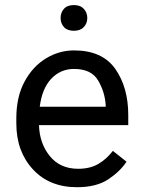

<svg xmlns="http://www.w3.org/2000/svg" viewBox="-20 -740 570 769"><path d="M486.8 -92.3Q460.9 -53.2 413.6 -21.7Q366.2 9.8 288.1 9.8Q177.7 9.8 111.6 -62Q45.4 -133.8 45.4 -245.6V-266.1Q45.4 -352.5 78.4 -413.3Q111.3 -474.1 164.1 -506.1Q216.8 -538.1 276.4 -538.1Q389.6 -538.1 441.7 -464.1Q493.7 -390.1 493.7 -279.3V-238.8H136.2Q138.2 -166 179.4 -115Q220.7 -64 293 -64Q340.8 -64 374 -83.5Q407.2 -103 432.1 -135.7ZM276.4 -463.9Q222.7 -463.9 185.5 -424.8Q148.4 -385.7 139.2 -312.5H403.3V-319.3Q399.9 -372.1 372.8 -418Q345.7 -463.9 276.4 -463.9ZM275.9 -719.7Q301.8 -719.7 315.7 -704.6Q329.6 -689.5 329.6 -668Q329.6 -646.5 315.7 -631.6Q301.8 -616.7 275.9 -616.7Q249.5 -616.7 236.1 -631.6Q222.7 -646.5 222.7 -668Q222.7 -689.5 236.1 -704.6Q249.5 -719.7 275.9 -719.7Z"/></svg>

Font: Roboto21382017
Style: Regular
Weight: 400
Designer: Christian Robertson
Foundry: Google
Version: Version 2.138; 2017